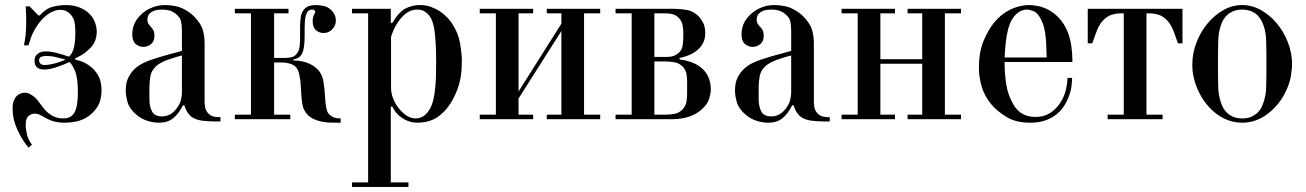

<svg xmlns="http://www.w3.org/2000/svg" viewBox="-20 -473 5185 762"><path d="M93 -293H75Q80 -317 82 -337.5Q84 -358 84 -385Q84 -406 83.5 -420.5Q83 -435 82 -448H97L132 -412H138Q163 -440 190.5 -446.5Q218 -453 240 -453Q271 -453 294 -444Q317 -435 332.5 -420.5Q348 -406 356 -386.5Q364 -367 364 -346Q364 -332 359.5 -317Q355 -302 342 -286Q340 -284 324.5 -269.5Q309 -255 279 -242V-236Q305 -231 324 -219.5Q343 -208 355 -194Q372 -175 377.5 -155Q383 -135 383 -113Q383 -93 376.5 -70.5Q370 -48 347 -25Q323 -2 295 6Q267 14 235 14Q218 14 200.5 10.5Q183 7 163 -4Q153 -9 141.5 -15.5Q130 -22 118 -22Q104 -22 93 -12.5Q82 -3 82 23Q82 40 87.5 62Q93 84 107 101L93 113Q73 88 60.5 65Q48 42 41 22Q34 2 32 -14.5Q30 -31 30 -43Q30 -62 35 -74Q40 -86 47.5 -93Q55 -100 63.5 -102.5Q72 -105 79 -105Q89 -105 98.5 -100Q108 -95 116.5 -88Q125 -81 131 -72.5Q137 -64 142 -58Q148 -50 155.5 -40.5Q163 -31 174 -22.5Q185 -14 199 -8.5Q213 -3 232 -3Q262 -3 275.5 -26.5Q289 -50 289 -106Q289 -162 279 -188Q269 -214 256 -227Q233 -216 204.5 -206.5Q176 -197 156 -197Q117 -197 117 -232Q117 -250 129.5 -259.5Q142 -269 161 -269Q180 -269 202.5 -263.5Q225 -258 254 -248Q258 -252 262.5 -258.5Q267 -265 271 -276.5Q275 -288 277 -305Q279 -322 279 -348Q279 -354 277.5 -373.5Q276 -393 267 -407Q259 -419 247 -426.5Q235 -434 219 -434Q198 -434 174 -419Q150 -404 128 -372Q111 -347 103 -324Q95 -301 93 -293ZM135 -232Q135 -227 140 -221Q145 -215 156 -215Q174 -215 200 -222Q226 -229 240 -237Q226 -240 216.5 -242.5Q207 -245 199 -247Q191 -249 182.5 -250Q174 -251 162 -251Q157 -251 146 -248.5Q135 -246 135 -232Z M702 -271V-351Q702 -372 698.5 -388.5Q695 -405 675 -420Q663 -429 650 -432Q637 -435 623 -435Q605 -435 593.5 -431Q582 -427 575.5 -421Q569 -415 567 -408.5Q565 -402 565 -396Q565 -385 569.5 -378Q574 -371 580 -365Q585 -360 589 -352.5Q593 -345 593 -331Q593 -309 579.5 -298Q566 -287 549 -287Q532 -287 518.5 -298.5Q505 -310 505 -336Q505 -372 525 -398.5Q545 -425 574 -439Q591 -447 605.5 -450Q620 -453 635 -453Q655 -453 679.5 -448Q704 -443 731 -424Q754 -408 773 -379.5Q792 -351 792 -300V-74Q792 -64 793.5 -50.5Q795 -37 804 -26Q813 -15 824.5 -11.5Q836 -8 848 -8H855V9H834Q807 9 783 6Q759 3 742 -8Q731 -16 723 -29Q715 -42 712 -55H706Q689 -21 667 -3.5Q645 14 611 14Q589 14 565 6.5Q541 -1 521 -18Q494 -41 486.5 -67Q479 -93 479 -114Q479 -144 489 -164.5Q499 -185 514.5 -199.5Q530 -214 550 -223.5Q570 -233 590 -239Q594 -240 601.5 -242.5Q609 -245 622 -249Q635 -253 654.5 -258Q674 -263 702 -271ZM702 -105V-253Q690 -250 675 -245.5Q660 -241 645 -235.5Q630 -230 617.5 -223Q605 -216 597 -208Q580 -191 576.5 -168.5Q573 -146 573 -126V-79Q573 -50 583.5 -30.5Q594 -11 623 -11Q637 -11 651 -17Q665 -23 679 -40Q694 -59 698 -76Q702 -93 702 -105Z M1144 -237V-233Q1182 -233 1211.5 -218.5Q1241 -204 1254 -179Q1261 -166 1264 -147Q1267 -128 1268 -116L1272 -63Q1274 -48 1277.5 -34.5Q1281 -21 1297 -11Q1305 -6 1314.5 -4.5Q1324 -3 1332 -3V14H1320Q1305 14 1288.5 13.5Q1272 13 1255.5 9.5Q1239 6 1224 -1Q1209 -8 1198 -21Q1185 -36 1181.5 -53Q1178 -70 1177 -82Q1176 -95 1175.5 -104Q1175 -113 1174.5 -120.5Q1174 -128 1173.5 -135.5Q1173 -143 1172 -154Q1170 -167 1166.5 -182.5Q1163 -198 1153 -208Q1144 -217 1128.5 -221Q1113 -225 1101 -225H1068V-18H1132V0H912V-18H976V-420H912V-438H1125V-420H1068V-243H1111Q1123 -243 1137.5 -246Q1152 -249 1162 -266Q1167 -274 1169 -288.5Q1171 -303 1171 -330V-369Q1171 -385 1173.5 -404Q1176 -423 1187 -436Q1198 -448 1211 -450.5Q1224 -453 1236 -453Q1249 -453 1267.5 -448.5Q1286 -444 1300 -427Q1313 -411 1313 -392Q1313 -372 1299 -357Q1285 -342 1264 -342Q1247 -342 1234 -353Q1221 -364 1221 -390Q1221 -399 1222.5 -404.5Q1224 -410 1226 -414Q1228 -418 1229.5 -420.5Q1231 -423 1231 -427Q1231 -429 1228 -432Q1225 -435 1219 -435Q1209 -435 1203 -429Q1197 -423 1194 -412.5Q1191 -402 1190 -388.5Q1189 -375 1189 -360V-329Q1189 -278 1178 -259Q1167 -240 1144 -237Z M1531 -382H1537Q1563 -426 1590 -439.5Q1617 -453 1646 -453Q1670 -453 1689.5 -446Q1709 -439 1725 -428.5Q1741 -418 1753.5 -405Q1766 -392 1774 -380Q1799 -342 1806 -300.5Q1813 -259 1813 -230Q1813 -164 1795 -117.5Q1777 -71 1753 -42Q1727 -11 1699 1.5Q1671 14 1636 14Q1634 14 1622.5 13Q1611 12 1596 6Q1581 0 1565 -13Q1549 -26 1537 -50H1531V251H1601V269H1377V251H1441V-420H1377V-438H1531ZM1532 -327V-124Q1532 -103 1540.5 -81.5Q1549 -60 1563 -42.5Q1577 -25 1594 -14Q1611 -3 1628 -3Q1636 -3 1646 -5.5Q1656 -8 1666.5 -16.5Q1677 -25 1686 -40.5Q1695 -56 1701 -82Q1704 -95 1707.5 -127Q1711 -159 1711 -227Q1711 -260 1710 -283.5Q1709 -307 1707.5 -323.5Q1706 -340 1704.5 -351.5Q1703 -363 1701 -371Q1699 -378 1695.5 -389Q1692 -400 1684.5 -410Q1677 -420 1665.5 -427.5Q1654 -435 1636 -435Q1618 -435 1603 -427Q1588 -419 1576 -406Q1562 -391 1550.5 -370.5Q1539 -350 1532 -327Z M1884 -420V-438H2096V-420H2038V-110L2208 -379V-420H2150V-438H2362V-420H2298V-18H2362V0H2150V-18H2208V-350L2038 -82V-18H2096V0H1884V-18H1948V-420Z M2423 -438H2657Q2680 -438 2706 -433.5Q2732 -429 2753 -408Q2761 -400 2770 -383.5Q2779 -367 2779 -341Q2779 -299 2745 -272Q2731 -261 2712.5 -253.5Q2694 -246 2677 -243V-237Q2697 -235 2718.5 -228Q2740 -221 2757 -209Q2801 -177 2801 -118Q2801 -103 2794.5 -81Q2788 -59 2764 -38Q2744 -20 2714.5 -10Q2685 0 2650 0H2423V-18H2487V-420H2423ZM2577 -229V-18H2623Q2640 -18 2658 -21.5Q2676 -25 2690 -40Q2702 -54 2704.5 -70Q2707 -86 2707 -103V-150Q2707 -164 2704.5 -179Q2702 -194 2691 -207Q2677 -222 2658.5 -225.5Q2640 -229 2623 -229ZM2577 -420V-247H2625Q2647 -247 2660 -254Q2673 -261 2679 -269Q2688 -280 2690 -297Q2692 -314 2692 -339Q2692 -354 2689.5 -371Q2687 -388 2674 -402Q2663 -413 2650 -416.5Q2637 -420 2625 -420Z M3120 -271V-351Q3120 -372 3116.5 -388.5Q3113 -405 3093 -420Q3081 -429 3068 -432Q3055 -435 3041 -435Q3023 -435 3011.5 -431Q3000 -427 2993.5 -421Q2987 -415 2985 -408.5Q2983 -402 2983 -396Q2983 -385 2987.5 -378Q2992 -371 2998 -365Q3003 -360 3007 -352.5Q3011 -345 3011 -331Q3011 -309 2997.5 -298Q2984 -287 2967 -287Q2950 -287 2936.5 -298.5Q2923 -310 2923 -336Q2923 -372 2943 -398.5Q2963 -425 2992 -439Q3009 -447 3023.5 -450Q3038 -453 3053 -453Q3073 -453 3097.5 -448Q3122 -443 3149 -424Q3172 -408 3191 -379.5Q3210 -351 3210 -300V-74Q3210 -64 3211.5 -50.5Q3213 -37 3222 -26Q3231 -15 3242.5 -11.5Q3254 -8 3266 -8H3273V9H3252Q3225 9 3201 6Q3177 3 3160 -8Q3149 -16 3141 -29Q3133 -42 3130 -55H3124Q3107 -21 3085 -3.5Q3063 14 3029 14Q3007 14 2983 6.5Q2959 -1 2939 -18Q2912 -41 2904.5 -67Q2897 -93 2897 -114Q2897 -144 2907 -164.5Q2917 -185 2932.5 -199.5Q2948 -214 2968 -223.5Q2988 -233 3008 -239Q3012 -240 3019.5 -242.5Q3027 -245 3040 -249Q3053 -253 3072.5 -258Q3092 -263 3120 -271ZM3120 -105V-253Q3108 -250 3093 -245.5Q3078 -241 3063 -235.5Q3048 -230 3035.5 -223Q3023 -216 3015 -208Q2998 -191 2994.5 -168.5Q2991 -146 2991 -126V-79Q2991 -50 3001.5 -30.5Q3012 -11 3041 -11Q3055 -11 3069 -17Q3083 -23 3097 -40Q3112 -59 3116 -76Q3120 -93 3120 -105Z M3794 -420H3730V-18H3794V0H3582V-18H3640V-220H3474V-18H3532V0H3320V-18H3384V-420H3320V-438H3532V-420H3474V-238H3640V-420H3582V-438H3794Z M4236 -227H3967V-218Q3967 -188 3971.5 -152Q3976 -116 3987 -89Q4004 -46 4028.5 -27.5Q4053 -9 4089 -9Q4127 -9 4153.5 -28.5Q4180 -48 4195 -77Q4206 -97 4211 -120Q4216 -143 4217 -164H4235Q4235 -153 4232.5 -131Q4230 -109 4219 -83Q4213 -67 4201.5 -50Q4190 -33 4172 -18.5Q4154 -4 4128.5 5Q4103 14 4069 14Q4012 14 3975 -8.5Q3938 -31 3915 -58Q3886 -93 3875.5 -131Q3865 -169 3865 -203Q3865 -266 3883 -309.5Q3901 -353 3922 -379Q3942 -404 3962.5 -418.5Q3983 -433 4002 -440.5Q4021 -448 4037 -450.5Q4053 -453 4064 -453Q4079 -453 4099.5 -449Q4120 -445 4141 -434Q4162 -423 4181.5 -403Q4201 -383 4215 -352Q4227 -324 4231.5 -293Q4236 -262 4236 -236ZM3967 -245H4134Q4133 -305 4128.5 -338Q4124 -371 4113 -393Q4099 -422 4082.5 -428.5Q4066 -435 4055 -435Q4047 -435 4036.5 -431.5Q4026 -428 4015.5 -419Q4005 -410 3995.5 -394Q3986 -378 3980 -353Q3974 -330 3971 -299Q3968 -268 3967 -245Z M4297 -438H4673V-301H4655Q4644 -333 4635.5 -354.5Q4627 -376 4613 -391Q4596 -409 4578 -414.5Q4560 -420 4542 -420H4530V-18H4594V0H4376V-18H4440V-420H4428Q4410 -420 4392 -414.5Q4374 -409 4357 -391Q4343 -376 4334.5 -354.5Q4326 -333 4315 -301H4297Z M4910 -453Q4949 -453 4984.5 -433Q5020 -413 5047.5 -380Q5075 -347 5091.5 -304.5Q5108 -262 5108 -218Q5108 -204 5103.5 -173Q5099 -142 5080 -104Q5068 -80 5050.5 -59Q5033 -38 5011.5 -21.5Q4990 -5 4964.5 4.5Q4939 14 4910 14Q4881 14 4855 4.5Q4829 -5 4807.5 -21.5Q4786 -38 4769 -59Q4752 -80 4740 -104Q4730 -123 4724.5 -140.5Q4719 -158 4716 -173Q4713 -188 4712.5 -199.5Q4712 -211 4712 -218Q4712 -262 4728.5 -304.5Q4745 -347 4772.5 -380Q4800 -413 4835.5 -433Q4871 -453 4910 -453ZM4814 -256V-176Q4814 -147 4815 -122Q4816 -97 4824 -71Q4827 -61 4832.5 -49Q4838 -37 4848 -27Q4858 -17 4873 -10Q4888 -3 4910 -3Q4932 -3 4947 -10Q4962 -17 4972 -27Q4982 -37 4987.5 -49Q4993 -61 4996 -71Q5004 -97 5005 -122Q5006 -147 5006 -176V-256Q5006 -288 5005 -315.5Q5004 -343 4996 -368Q4989 -389 4979 -402.5Q4969 -416 4957 -423Q4945 -430 4932.5 -432.5Q4920 -435 4910 -435Q4899 -435 4887 -432.5Q4875 -430 4863 -423Q4851 -416 4840.5 -402.5Q4830 -389 4824 -368Q4816 -343 4815 -315.5Q4814 -288 4814 -256Z"/></svg>

Font: EIisabethische
Style: Book
Weight: 400
Designer: Salychow
Version: Version 1.3